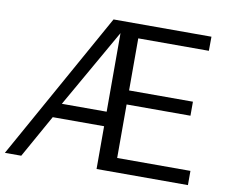

<svg xmlns="http://www.w3.org/2000/svg" viewBox="-79 -824 1113 924"><g transform="rotate(10 478.0 -361.5)"><path d="M894.5 -69.5V0H448V-209H197L80 0H0L403.5 -723H882L881.5 -654H536.5V-399.5H848.5V-331H536.5V-69.5ZM448 -280V-664L229 -280Z"/></g></svg>

Font: Public Sans Light
Style: Regular
Weight: 300
Designer: The Public Sans Project Authors: Dan O. Williams and USWDS (Libre Franklin designed by Pablo Impallari and Rodrigo Fuenz
Version: Version 1.007